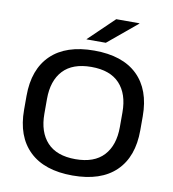

<svg xmlns="http://www.w3.org/2000/svg" viewBox="-92 -917 910 1012"><g transform="rotate(10 363.5 -411.0)"><path d="M363.5 14.5Q212.5 14.5 132.5 -62.8Q52.5 -140 52.5 -282.5V-357Q52.5 -499.5 132.5 -576.8Q212.5 -654 363.5 -654Q515 -654 594.8 -576.8Q674.5 -499.5 674.5 -357V-282.5Q674.5 -140 594.8 -62.8Q515 14.5 363.5 14.5ZM363.5 -73Q464 -73 514.8 -127.8Q565.5 -182.5 565.5 -280.5V-359.5Q565.5 -457.5 514.8 -512Q464 -566.5 363.5 -566.5Q263 -566.5 212.2 -512Q161.5 -457.5 161.5 -359.5V-280.5Q161.5 -182.5 212.2 -127.8Q263 -73 363.5 -73ZM448 -837H572V-835L415.5 -705H312.5V-706.5Z"/></g></svg>

Font: Anek Gujarati SemiExpanded Medium
Style: Regular
Weight: 500
Width: 6
Designer: Mrunmayee Ghaisas (Gujarati), Yesha Goshar (Latin)
Foundry: Ek Type
Version: Version 1.003